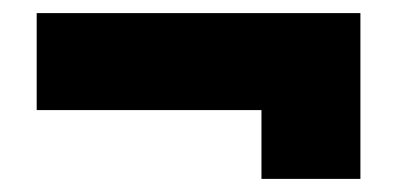

<svg xmlns="http://www.w3.org/2000/svg" viewBox="-20 -357 606 293"><path d="M379 -84V-189H36V-337H530V-84Z"/></svg>

Font: MuseoModerno Black
Style: Regular
Weight: 900
Designer: Pablo Cosgaya, Héctor Gatti, Marcela Romero, and the Authors of The MuseoModerno Project.
Foundry: Omnibus-Type Team
Version: Version 1.001